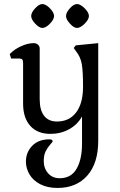

<svg xmlns="http://www.w3.org/2000/svg" viewBox="-20 -675 591 948"><path d="M134 -596Q134 -613 153.5 -634Q173 -655 189 -655Q206 -655 226.5 -634Q247 -613 247 -596Q247 -579 226.5 -558Q206 -537 189 -537Q174 -537 154 -558Q134 -579 134 -596ZM306 -596Q306 -613 325 -634Q344 -655 360 -655Q377 -655 398 -634Q419 -613 419 -596Q419 -579 398 -558Q377 -537 360 -537Q345 -537 325.5 -558Q306 -579 306 -596ZM108 123Q108 77 139 45Q170 13 224 13Q232 13 236 15.5Q240 18 240 22Q240 26 227.5 39.5Q215 53 205.5 72Q196 91 196 120Q196 156 217.5 180.5Q239 205 275 205Q331 205 358 158.5Q385 112 385 34V-100Q363 -60 321.5 -37Q280 -14 229 -14Q165 -14 129.5 -53.5Q94 -93 94 -164V-364Q94 -376 90 -381Q86 -386 76 -386H35L28 -408Q51 -432 84.5 -447Q118 -462 146 -462Q159 -462 167.5 -454.5Q176 -447 176 -435V-185Q176 -131 198 -103Q220 -75 261 -75Q322 -75 356 -120Q390 -165 390 -247Q390 -322 384 -358Q378 -394 354 -424L344 -438L354 -451L465 -462V20Q465 131 411 192Q357 253 264 253Q214 253 178.5 234.5Q143 216 125.5 186Q108 156 108 123Z"/></svg>

Font: Kurale
Style: Regular
Weight: 400
Designer: Eduardo Rodriguez Tunni
Foundry: Eduardo Rodriguez Tunni
Version: Version 2.000